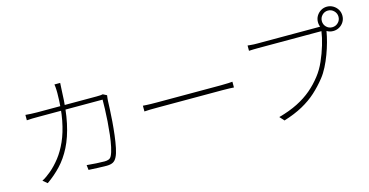

<svg xmlns="http://www.w3.org/2000/svg" viewBox="-82 -1204 3104 1614"><g transform="rotate(-15 1470.0 -397.0)"><path d="M488 -774Q487 -758 486 -738Q485 -718 484 -700Q479 -543 454.5 -429Q430 -315 388 -232.5Q346 -150 290.5 -91.5Q235 -33 169 13L131 -19Q149 -27 171 -43Q193 -59 210 -73Q255 -111 296 -163.5Q337 -216 370 -289.5Q403 -363 422.5 -463.5Q442 -564 443 -698Q443 -710 442.5 -723Q442 -736 441 -749.5Q440 -763 438 -774ZM842 -572Q840 -559 839 -548Q838 -537 837 -526Q836 -500 834 -452.5Q832 -405 827.5 -347Q823 -289 816 -231Q809 -173 799 -124.5Q789 -76 775 -49Q761 -21 740 -10.5Q719 0 685 0Q652 0 611 -2Q570 -4 529 -6L524 -49Q567 -45 606.5 -42.5Q646 -40 679 -40Q699 -40 714.5 -46Q730 -52 739 -70Q752 -96 762 -142Q772 -188 778.5 -244.5Q785 -301 789 -358Q793 -415 794.5 -464.5Q796 -514 796 -546H238Q205 -546 182 -545.5Q159 -545 136 -543V-590Q158 -588 183 -586.5Q208 -585 237 -585H756Q777 -585 789 -586Q801 -587 809 -589Z M1110 -409Q1123 -408 1140 -407Q1157 -406 1180 -405.5Q1203 -405 1232 -405Q1240 -405 1271.5 -405Q1303 -405 1348.5 -405Q1394 -405 1448 -405Q1502 -405 1556.5 -405Q1611 -405 1659 -405Q1707 -405 1741 -405Q1775 -405 1789 -405Q1829 -405 1852 -406.5Q1875 -408 1889 -409V-359Q1876 -360 1850.5 -361Q1825 -362 1790 -362Q1776 -362 1741.5 -362Q1707 -362 1659 -362Q1611 -362 1556.5 -362Q1502 -362 1448.5 -362Q1395 -362 1349 -362Q1303 -362 1272 -362Q1241 -362 1232 -362Q1192 -362 1161 -361.5Q1130 -361 1110 -359Z M2747 -706Q2747 -676 2768 -655Q2789 -634 2819 -634Q2849 -634 2870.5 -655Q2892 -676 2892 -706Q2892 -736 2870.5 -757.5Q2849 -779 2819 -779Q2789 -779 2768 -757.5Q2747 -736 2747 -706ZM2713 -706Q2713 -736 2727.5 -760Q2742 -784 2766 -798.5Q2790 -813 2819 -813Q2848 -813 2872.5 -798.5Q2897 -784 2911.5 -760Q2926 -736 2926 -706Q2926 -677 2911.5 -653Q2897 -629 2872.5 -615Q2848 -601 2819 -601Q2790 -601 2766 -615Q2742 -629 2727.5 -653Q2713 -677 2713 -706ZM2773 -649Q2769 -641 2767 -634.5Q2765 -628 2763 -614Q2756 -572 2742.5 -522.5Q2729 -473 2710 -422Q2691 -371 2667 -324Q2643 -277 2615 -242Q2569 -184 2515.5 -135.5Q2462 -87 2392 -48.5Q2322 -10 2228 19L2193 -20Q2288 -46 2359 -82Q2430 -118 2484 -164Q2538 -210 2581 -266Q2619 -314 2647.5 -378.5Q2676 -443 2695.5 -508.5Q2715 -574 2722 -626Q2708 -626 2666 -626Q2624 -626 2566 -626Q2508 -626 2444.5 -626Q2381 -626 2323.5 -626Q2266 -626 2226 -626Q2186 -626 2175 -626Q2149 -626 2129.5 -625.5Q2110 -625 2091 -624V-670Q2104 -669 2117 -667.5Q2130 -666 2145 -665.5Q2160 -665 2176 -665Q2184 -665 2215.5 -665Q2247 -665 2293 -665Q2339 -665 2391.5 -665Q2444 -665 2496.5 -665Q2549 -665 2594 -665Q2639 -665 2669.5 -665Q2700 -665 2708 -665Q2716 -665 2724.5 -665.5Q2733 -666 2742 -669Z"/></g></svg>

Font: Noto Sans KR ExtraLight
Style: Regular
Weight: 250
Designer: Ryoko NISHIZUKA  (kana, bopomofo & ideographs); Paul D. Hunt (Latin, Greek & Cyrillic); Sandoll Communications , Soo-you
Foundry: Adobe
Version: Version 2.004-H2;hotconv 1.0.118;makeotfexe 2.5.65603